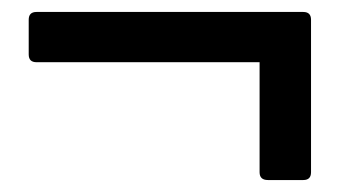

<svg xmlns="http://www.w3.org/2000/svg" viewBox="-20 -303 568 321"><path d="M487 -283Q500 -283 500 -270V-15Q500 -2 487 -2H428Q414 -2 414 -15V-199H41Q28 -199 28 -212V-270Q28 -283 41 -283Z"/></svg>

Font: Young Serif Light
Style: Regular
Weight: 300
Designer: Bastien Sozeau
Foundry: NBR — Bastien Sozeau
Version: Version 5.001